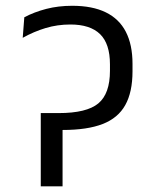

<svg xmlns="http://www.w3.org/2000/svg" viewBox="-20 -661 538 681"><path d="M124.6 -259.9 135.8 -200H202.2Q289.7 -200 344.2 -221.2Q398.7 -242.4 424.3 -288.3Q450 -334.3 450 -408.3V-434.4Q450 -502.4 426.3 -548.3Q402.7 -594.1 355.1 -617.3Q307.6 -640.5 236.1 -640.5Q187.1 -640.5 144.3 -629.5Q101.4 -618.4 66.2 -599.7L60.6 -526.9Q99.9 -548.9 141.7 -561.5Q183.5 -574.1 229.8 -574.1Q299.8 -574.1 334.9 -540Q370 -505.8 370 -432.9V-410.1Q370 -328.6 328.8 -294.3Q287.6 -259.9 188.1 -259.9ZM201.9 -245.2 124.6 -259.9V0H201.9Z"/></svg>

Font: Anek Devanagari Medium
Style: Regular
Weight: 500
Designer: Kailash Malviya (Devanagari) & Yesha Goshar (Latin)
Foundry: Ek Type
Version: Version 1.003